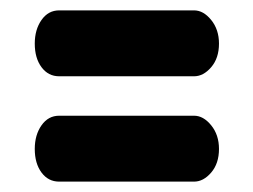

<svg xmlns="http://www.w3.org/2000/svg" viewBox="-20 -422 488 370"><path d="M94 -275Q73 -275 60 -292.5Q47 -310 47 -338Q47 -365 60 -383.5Q73 -402 94 -402H354Q372 -402 387 -383.5Q402 -365 402 -338Q402 -310 387 -292.5Q372 -275 354 -275ZM94 -72Q73 -72 60 -89.5Q47 -107 47 -135Q47 -162 60 -180.5Q73 -199 94 -199H354Q372 -199 387 -180.5Q402 -162 402 -135Q402 -107 387 -89.5Q372 -72 354 -72Z"/></svg>

Font: Dosis ExtraLight ExtraBold
Style: Regular
Weight: 800
Version: Version 3.001; ttfautohint (v1.8.2)